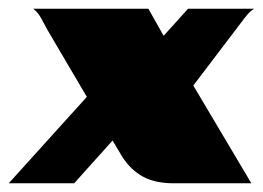

<svg xmlns="http://www.w3.org/2000/svg" viewBox="-63 -420 603 440"><path d="M-43 0 136 -198 46 -351Q40 -362 32 -377Q24 -392 13 -400H277L312 -338L368 -400H519Q518 -399 512 -394.5Q506 -390 497 -378L380 -224L513 0H335Q293 0 265 -15Q237 -30 217 -61L195 -98L107 0Z"/></svg>

Font: Genos Black
Style: Italic
Weight: 900
Italic angle: -8°
Version: Version 1.010